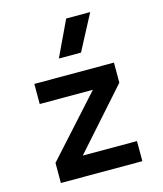

<svg xmlns="http://www.w3.org/2000/svg" viewBox="-117 -882 821 969"><g transform="rotate(-15 293.0 -397.5)"><path d="M80.1 0H505.9V-105H222.7L496.1 -412.6V-517.6H80.1V-412.6H357.9L80.1 -105ZM232.9 -609.4H348.6L446.3 -794.9H320.8Z"/></g></svg>

Font: Cascadia Code NF SemiBold
Style: Regular
Weight: 600
Monospace: yes
Designer: Aaron Bell
Foundry: Saja Typeworks
Version: Version 2404.023